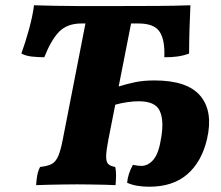

<svg xmlns="http://www.w3.org/2000/svg" viewBox="-20 -699 839 728"><path d="M117 3Q118 -16 121 -33Q124 -50 132 -66Q160 -69 175.5 -77Q191 -85 200.5 -106.5Q210 -128 218 -170L304 -610H289Q234 -610 203.5 -578Q173 -546 148 -482Q124 -482 101 -484.5Q78 -487 61 -496Q76 -537 90 -588Q104 -639 109 -679Q148 -678 189 -677Q230 -676 282 -676Q334 -676 408 -676Q507 -676 576 -676.5Q645 -677 702 -679Q700 -638 698.5 -588Q697 -538 697 -496Q658 -481 603 -482Q606 -548 585 -579Q564 -610 505 -610H477L430 -371Q458 -380 490.5 -387Q523 -394 566 -394Q691 -394 740 -335Q789 -276 765 -172Q745 -86 690.5 -38.5Q636 9 546 9Q522 9 501 5.5Q480 2 462 -6Q465 -40 484 -74Q493 -72 501.5 -71Q510 -70 516 -70Q542 -70 562.5 -94.5Q583 -119 592 -182Q602 -245 585 -280Q568 -315 506 -315Q485 -315 461.5 -311.5Q438 -308 417 -302L391 -170Q383 -129 382.5 -107.5Q382 -86 390 -77.5Q398 -69 417 -66Q420 -53 420 -34Q420 -15 418 3Q403 2 377 1.5Q351 1 322.5 0.5Q294 0 272 0Q250 0 221.5 0.5Q193 1 165 1.5Q137 2 117 3Z"/></svg>

Font: Vollkorn ExtraBold
Style: Italic
Weight: 800
Italic angle: -11°
Designer: Friedrich Althausen
Foundry: Friedrich Althausen
Version: Version 5.000; ttfautohint (v1.8.3)